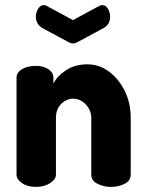

<svg xmlns="http://www.w3.org/2000/svg" viewBox="-20 -735 574 755"><path d="M122 0Q88 0 66.5 -15Q45 -30 45 -48V-429Q45 -450 66.5 -463Q88 -476 122 -476Q150 -476 170 -463Q190 -450 190 -429V-406Q204 -435 239 -458.5Q274 -482 324 -482Q370 -482 408.5 -453.5Q447 -425 470.5 -377.5Q494 -330 494 -272V-48Q494 -24 469.5 -12Q445 0 416 0Q389 0 364 -12Q339 -24 339 -48V-272Q339 -291 329.5 -308Q320 -325 303.5 -336Q287 -347 267 -347Q251 -347 235.5 -338Q220 -329 210 -312.5Q200 -296 200 -272V-48Q200 -30 177 -15Q154 0 122 0ZM267 -564Q260 -564 250 -569L146 -625Q133 -633 127 -644.5Q121 -656 121 -669Q121 -686 130 -700.5Q139 -715 152 -715Q157 -715 163 -712L267 -656L371 -712Q377 -715 382 -715Q396 -715 404.5 -700.5Q413 -686 413 -669Q413 -656 407.5 -644.5Q402 -633 388 -625L284 -569Q274 -564 267 -564Z"/></svg>

Font: Dosis ExtraLight ExtraBold
Style: Regular
Weight: 800
Version: Version 3.001; ttfautohint (v1.8.2)